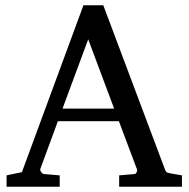

<svg xmlns="http://www.w3.org/2000/svg" viewBox="-20 -707 714 727"><path d="M314 -558.1 216.8 -295.9H412.1ZM431.2 0V-43L488.8 -47.9Q493.7 -47.9 497.1 -54.4Q500.5 -61 499 -64.9L430.2 -248H199.2L132.8 -67.9Q131.8 -64.9 132.8 -61.5Q133.8 -58.1 136.2 -54.9Q138.7 -51.8 141.6 -49.8Q144.5 -47.9 147 -47.9L206.1 -43V0H4.9V-43L63 -55.2L295.9 -687H371.1L603 -69.8Q606.4 -59.6 609.6 -56.2Q612.8 -52.7 624 -50.8L668.9 -43V0Z"/></svg>

Font: Charis SIL CyrE
Style: Regular
Weight: 400
Foundry: SIL International
Version: Version 5.000